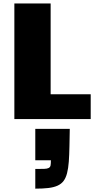

<svg xmlns="http://www.w3.org/2000/svg" viewBox="-20 -708 578 1142"><path d="M189.9 296.9Q223.6 296.9 242.2 296.4Q260.7 295.9 269.8 291Q278.8 286.1 280.8 275.6Q282.7 265.1 282.7 245.1H189.9V58.6H395L393.1 160.2Q392.1 213.9 389.2 253.7Q386.2 293.5 378.9 321.8Q371.6 350.1 358.4 367.9Q345.2 385.7 323 396Q300.8 406.2 268.1 410.2Q235.4 414.1 189.9 414.1ZM65.4 -687.5H281.2V-147.5H519.5V0H65.4Z"/></svg>

Font: Paytone One
Style: Regular
Weight: 400
Designer: vernon adams
Foundry: vernon adams
Version: 1.000